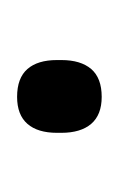

<svg xmlns="http://www.w3.org/2000/svg" viewBox="22 -150 136 219"><g transform="rotate(-90 89.5 -40.0)"><path d="M89 8.5Q68.5 8.5 58.2 -3.5Q48 -15.5 48 -37.5V-42.5Q48 -64.5 58.2 -76.2Q68.5 -88 89 -88Q110.5 -88 120.8 -76.2Q131 -64.5 131 -42.5V-37.5Q131 -15.5 120.8 -3.5Q110.5 8.5 89 8.5Z"/></g></svg>

Font: Anek Malayalam Light
Style: Regular
Weight: 300
Version: Version 1.003